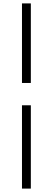

<svg xmlns="http://www.w3.org/2000/svg" viewBox="-20 -835 310 1127"><path d="M109 272V-217H161V272ZM109 -348V-815H161V-348Z"/></svg>

Font: Cactus Classical Serif
Style: Regular
Weight: 400
Designer: Henry Chan (via Glyphwiki)、田海東、宇文滿月
Foundry: Moonlit Owen
Version: Version 1.000